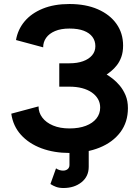

<svg xmlns="http://www.w3.org/2000/svg" viewBox="-20 -755 698 963"><path d="M261 89.4 232.9 168Q245.6 176.5 261.2 182.3Q276.9 188 298.1 188Q352.5 188 388.8 159.1Q425 130.1 425 81.5V0H328.4V73.2Q328.4 82 324.1 88.1Q319.8 94.2 312.7 97.5Q305.7 100.8 296.6 100.8Q288.3 100.8 278.6 98Q268.8 95.2 261 89.4ZM328.4 -437.5H277.3V-320.3H328.4Q363.3 -320.3 391.6 -312.9Q419.9 -305.4 440.2 -291.4Q460.4 -277.3 471.4 -258.3Q482.4 -239.3 482.4 -215.6Q482.4 -184.3 463.7 -160.8Q445.1 -137.2 410.5 -124Q376 -110.8 328.4 -110.8Q280.8 -110.8 246 -125.5Q211.2 -140.1 192.3 -165.2Q173.3 -190.2 173.3 -221.4L36.6 -184.8Q45.4 -122.8 85.2 -78.7Q125 -34.7 188 -11.2Q251 12.2 328.4 12.2Q413.8 12.2 480 -14.8Q546.1 -41.7 583.9 -92.2Q621.6 -142.6 621.6 -212.6Q621.6 -248.8 609.9 -276.9Q598.1 -304.9 580.6 -325.7Q563 -346.4 545.2 -360.2Q527.3 -374 514.9 -381.3Q524.9 -387.9 538.7 -399.3Q552.5 -410.6 566 -427.7Q579.6 -444.8 588.5 -469.2Q597.4 -493.7 597.4 -526.4Q597.4 -588.4 564.2 -635.3Q531 -682.1 470.6 -708.5Q410.2 -734.9 328.4 -734.9Q251.2 -734.9 194.2 -711.5Q137.2 -688.2 103.1 -647.5Q69.1 -606.7 60.3 -554.2L196.5 -517.6Q196.5 -544.2 211.5 -565.4Q226.6 -586.7 256 -599.2Q285.4 -611.8 328.4 -611.8Q371.8 -611.8 400.5 -600.7Q429.2 -589.6 443.7 -569.8Q458.3 -550 458.3 -523.4Q458.3 -497.1 442 -477.8Q425.8 -458.5 396.7 -448Q367.7 -437.5 328.4 -437.5Z"/></svg>

Font: Giphurs
Style: Regular
Weight: 400
Version: Version 2.010